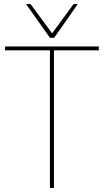

<svg xmlns="http://www.w3.org/2000/svg" viewBox="-20 -930 515 950"><path d="M469 -681H247V0H227V-681H5V-700H469ZM365 -910 248 -743H227L109 -910H131L238 -765L344 -910Z"/></svg>

Font: Georama ExtraCondensed Thin Thin
Style: Regular
Weight: 250
Version: Version 1.001